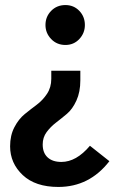

<svg xmlns="http://www.w3.org/2000/svg" viewBox="-20 -521 474 760"><path d="M239 -343Q205 -343 182.5 -366.5Q160 -390 160 -422Q160 -455 182.5 -478Q205 -501 239 -501Q272 -501 294 -478Q316 -455 316 -422Q316 -390 294 -366.5Q272 -343 239 -343ZM211 219Q120 219 70 172Q20 125 20 58Q20 15 37 -17.5Q54 -50 78 -69.5Q102 -89 125.5 -106.5Q149 -124 166 -149.5Q183 -175 183 -209V-241H298V-203Q298 -157 282.5 -123Q267 -89 245 -70.5Q223 -52 201.5 -35.5Q180 -19 164.5 2Q149 23 149 51Q149 84 168.5 102Q188 120 223 120Q282 120 336 56L413 117Q334 219 211 219Z"/></svg>

Font: Fira Sans Condensed Medium
Style: Regular
Weight: 500
Width: 3
Designer: Carrois Corporate & Edenspiekermann AG
Foundry: Carrois Corporate GbR & Edenspiekermann AG
Version: Version 4.203;PS 004.203;hotconv 1.0.88;makeotf.lib2.5.64775